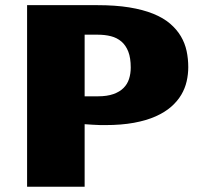

<svg xmlns="http://www.w3.org/2000/svg" viewBox="-20 -710 773 730"><path d="M83 -690.4H349.6Q418.9 -690.4 471.4 -681.9Q523.9 -673.3 562.5 -657.7Q601.1 -642.1 626.7 -620.1Q652.3 -598.1 667.7 -572Q683.1 -545.9 689.5 -516.1Q695.8 -486.3 695.8 -454.6Q695.8 -427.7 689.7 -400.9Q683.6 -374 669.2 -349.6Q654.8 -325.2 630.9 -304.2Q606.9 -283.2 572 -267.6Q537.1 -252 489.5 -243.2Q441.9 -234.4 379.9 -234.4Q371.1 -234.4 357.9 -234.6Q344.7 -234.9 332 -235.8L301.8 -237.8V0H83ZM301.8 -343.8H352.1Q387.2 -343.8 411.1 -352.3Q435.1 -360.8 449.7 -375.5Q464.4 -390.1 470.7 -410.2Q477.1 -430.2 477.1 -453.1Q477.1 -489.7 467.8 -513.7Q458.5 -537.6 441.7 -552Q424.8 -566.4 401.9 -572.3Q378.9 -578.1 352.1 -578.1H301.8Z"/></svg>

Font: Candal
Style: Regular
Weight: 400
Designer: vernon adams
Foundry: vernon adams
Version: Version 1.000